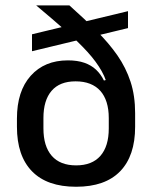

<svg xmlns="http://www.w3.org/2000/svg" viewBox="-20 -682 566 714"><path d="M263 12.5Q155 12.5 99 -45Q43 -102.5 43 -210.5V-241Q43 -343 94.2 -400.2Q145.5 -457.5 232.5 -457.5Q268 -457.5 293.8 -448.5Q319.5 -439.5 337.2 -422.8Q355 -406 366.5 -382.5L391.5 -389.5L384.5 -243Q384.5 -276 376.5 -301.5Q368.5 -327 353 -344.2Q337.5 -361.5 314.5 -370.5Q291.5 -379.5 261 -379.5Q202 -379.5 171.8 -344.2Q141.5 -309 141.5 -243V-204.5Q141.5 -138 172.5 -102.5Q203.5 -67 263 -67Q322.5 -67 353.5 -102.5Q384.5 -138 384.5 -204.5Q384.5 -220 384.5 -233.5Q384.5 -247 384.5 -266Q384 -290.5 384 -306Q384 -321.5 383.5 -344Q378 -382 358.2 -417.2Q338.5 -452.5 304.8 -489.5Q271 -526.5 223.5 -568.5Q176 -610.5 115 -661.5V-662H238Q294.5 -611.5 339.8 -566.5Q385 -521.5 416.8 -475.8Q448.5 -430 465.5 -378Q482.5 -326 482.5 -261.5V-210.5Q482.5 -102.5 426.8 -45Q371 12.5 263 12.5ZM456 -577.5 99 -491.5V-554.5L456 -640.5Z"/></svg>

Font: Anek Devanagari Medium Medium
Style: Regular
Weight: 500
Version: Version 1.003